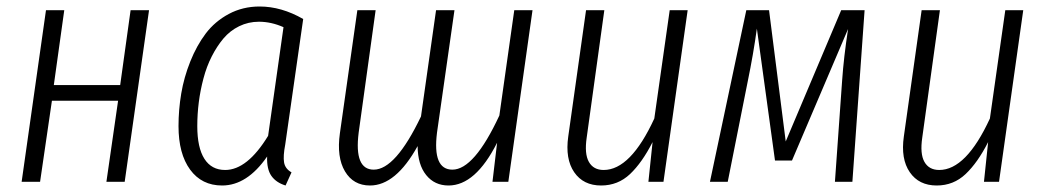

<svg xmlns="http://www.w3.org/2000/svg" viewBox="-20 -554 3185 585"><path d="M304.2 0 339.8 -247.1H138.2L102.1 0H45.9L120.1 -522.9H175.8L144 -294.9H346.2L377.9 -522.9H434.1L359.9 0Z M771 -534.2Q837.4 -534.2 903.8 -496.1L849.1 -113.8Q842.3 -78.6 845.5 -59.3Q848.6 -40 868.2 -28.8L850.1 11.2Q821.3 2.4 806.9 -18.1Q792.5 -38.6 793.9 -77.1Q732.9 11.2 656.7 11.2Q594.7 11.2 559.3 -37.1Q523.9 -85.4 523.9 -169.9Q523.9 -219.7 532.2 -269Q540.5 -318.4 559.8 -366.7Q579.1 -415 606.9 -451.9Q634.8 -488.8 677.2 -511.5Q719.7 -534.2 771 -534.2ZM769 -487.8Q736.8 -487.8 708.7 -474.1Q680.7 -460.4 660.6 -436.5Q640.6 -412.6 625 -381.8Q609.4 -351.1 599.9 -314.9Q590.3 -278.8 585.7 -242.4Q581.1 -206.1 581.1 -169.9Q581.1 -104 602.8 -70.1Q624.5 -36.1 666 -36.1Q733.4 -36.1 796.9 -140.1L843.8 -471.2Q806.2 -487.8 769 -487.8Z M1546.9 -522.9H1602.5L1528.8 0H1480.5L1494.6 -119.1Q1428.7 11.2 1346.7 11.2Q1304.2 11.2 1278.6 -20.5Q1252.9 -52.2 1252.4 -108.9Q1186 11.2 1107.4 11.2Q1056.6 11.2 1031 -32Q1005.4 -75.2 1015.6 -147.9L1068.8 -522.9H1124.5L1072.8 -149.9Q1058.6 -37.1 1118.7 -37.1Q1185.1 -37.1 1262.7 -199.2L1308.6 -522.9H1364.7L1311.5 -149.9Q1297.4 -37.1 1358.4 -37.1Q1424.8 -37.1 1501.5 -202.1Z M1811.5 11.2Q1757.3 11.2 1729.5 -29.3Q1701.7 -69.8 1711.4 -138.2L1765.6 -522.9H1821.3L1767.6 -134.8Q1760.3 -85.4 1774.2 -60.8Q1788.1 -36.1 1819.3 -36.1Q1901.4 -36.1 1973.6 -192.9L2020.5 -522.9H2075.2L2001.5 0H1955.6L1968.3 -121.1Q1936.5 -58.6 1899.7 -23.7Q1862.8 11.2 1811.5 11.2Z M2614.3 -522.9 2577.1 0H2523.9L2545.9 -309.1Q2550.8 -379.9 2564 -465.8L2393.1 -64.9H2341.3L2286.1 -466.8Q2275.4 -389.2 2258.3 -306.2L2197.3 0H2143.1L2253.9 -522.9H2323.2L2374 -123L2543 -522.9Z M2834 11.2Q2779.8 11.2 2752 -29.3Q2724.1 -69.8 2733.9 -138.2L2788.1 -522.9H2843.8L2790 -134.8Q2782.7 -85.4 2796.6 -60.8Q2810.5 -36.1 2841.8 -36.1Q2923.8 -36.1 2996.1 -192.9L3043 -522.9H3097.7L3023.9 0H2978L2990.7 -121.1Q2959 -58.6 2922.1 -23.7Q2885.3 11.2 2834 11.2Z"/></svg>

Font: Fira Sans Compressed Light
Style: Italic
Weight: 300
Width: 3
Italic angle: -8°
Designer: Carrois Corporate & Edenspiekermann AG
Foundry: Carrois Corporate GbR & Edenspiekermann AG
Version: Version 4.203;PS 004.203;hotconv 1.0.88;makeotf.lib2.5.64775